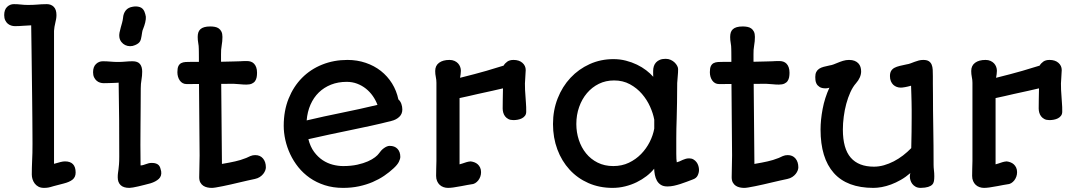

<svg xmlns="http://www.w3.org/2000/svg" viewBox="-29 -890 5205 924"><path d="M124 -50.3Q124 -80.6 125.5 -114.3Q126.5 -131.8 127 -154.1Q127.4 -176.3 127.4 -198.2Q127.4 -212.9 127.2 -244.9Q127 -276.9 126.7 -320.8Q126.5 -364.7 125.7 -418.5Q125 -472.2 124.3 -530.5Q123.5 -588.9 122.8 -649.4Q122.1 -710 121.1 -768.1Q102.1 -767.6 82.5 -765.9Q63 -764.2 42.5 -764.2Q33.7 -764.2 24.7 -767.1Q15.6 -770 8.3 -776.1Q1 -782.2 -3.9 -792.5Q-8.8 -802.7 -8.8 -817.4Q-8.8 -843.3 5.1 -856.7Q19 -870.1 37.6 -870.1Q54.7 -870.1 71.3 -868.2Q87.9 -866.2 106.4 -866.2Q120.1 -866.2 130.4 -866.7Q140.6 -867.2 150.1 -867.9Q159.7 -868.7 170.4 -869.4Q181.2 -870.1 196.3 -870.1Q216.8 -870.1 229.7 -857.2Q242.7 -844.2 242.7 -817.4Q242.7 -807.6 241 -798.3Q239.3 -789.1 237.1 -779.8Q234.9 -770.5 233.2 -761Q231.4 -751.5 231 -741.7V-101.6Q251 -107.4 262.9 -110.4Q274.9 -113.3 283.7 -113.3Q335 -113.3 335 -59.6Q335 -37.6 320.1 -25.6Q305.2 -13.7 277.3 -6.8L228.5 5.9Q211.9 11.2 202.6 12.7Q193.4 14.2 182.6 14.2Q167 14.2 156 8.3Q145 2.4 137.9 -7.1Q130.9 -16.6 127.4 -27.8Q124 -39.1 124 -50.3Z M621.1 -672.9Q609.4 -667.5 596.7 -667.7Q584 -668 573.5 -673.1Q563 -678.2 555.2 -688Q547.4 -697.8 545.4 -711.4Q543.9 -720.7 546.1 -732.7Q548.3 -744.6 552 -757.1Q555.7 -769.5 558.8 -781.5Q562 -793.5 563 -803.2Q564.5 -825.2 576.2 -839.8Q587.9 -854.5 611.3 -857.9Q628.4 -860.8 643.6 -856Q658.7 -851.1 666 -834.5Q668.5 -829.1 670.2 -822Q671.9 -814.9 672.9 -809.6Q673.3 -804.7 672.6 -797.4Q671.9 -790 669.9 -782Q668 -773.9 665.3 -765.9Q662.6 -757.8 660.2 -752Q656.2 -743.7 655 -734.1Q653.8 -724.6 652.3 -716.8Q650.9 -709 649.4 -702.6Q647.9 -696.3 644.8 -690.9Q641.6 -685.5 636 -681.2Q630.4 -676.8 621.1 -672.9ZM537.6 -36.6Q537.6 -48.8 538.8 -57.1Q540 -65.4 541.3 -75.4Q542.5 -85.4 543.7 -99.1Q544.9 -112.8 544.9 -136.2Q544.9 -223.6 544.4 -309.8Q543.9 -396 542 -492.2Q534.7 -491.7 525.4 -491.2Q516.1 -490.7 506.1 -490.5Q496.1 -490.2 486.8 -490Q477.5 -489.7 470.2 -489.7Q461.4 -489.7 452.4 -492.4Q443.4 -495.1 436 -501.5Q428.7 -507.8 423.8 -517.8Q418.9 -527.8 418.9 -542.5Q418.9 -568.4 432.9 -581.8Q446.8 -595.2 465.8 -595.2Q484.4 -595.2 502.7 -593.5Q521 -591.8 538.6 -591.8Q556.6 -591.8 574.7 -593.5Q592.8 -595.2 608.9 -595.2Q633.8 -595.2 644.5 -582Q655.3 -568.8 655.3 -545.4Q655.3 -525.4 651.9 -506.1Q648.4 -486.8 648.4 -464.8Q648.4 -420.9 647.9 -376.5Q647.5 -332 647.2 -286.1Q647 -240.2 646.7 -192.4Q646.5 -144.5 647.5 -93.8Q655.3 -94.2 661.6 -96.2Q668 -98.1 673.8 -100.3Q679.7 -102.5 686.3 -104.2Q692.9 -106 701.2 -106Q713.9 -106 721.9 -103Q730 -100.1 734.9 -95Q739.7 -89.8 742.2 -82.3Q744.6 -74.7 746.6 -65.9Q750 -43 735.4 -29.3Q720.7 -15.6 695.3 -7.8Q680.7 -3.9 665.3 0Q649.9 3.9 636.2 7.1Q622.6 10.3 611.3 12.2Q600.1 14.2 593.8 14.2Q564.9 14.2 551.3 0.7Q537.6 -12.7 537.6 -36.6Z M931.6 -141.6 928.7 -485.8 869.6 -485.4Q858.4 -485.4 850.1 -490Q841.8 -494.6 836.2 -502.7Q830.6 -510.7 827.6 -521Q824.7 -531.2 824.7 -542.5Q824.7 -561.5 829.3 -571.5Q834 -581.5 842.8 -586.2Q851.6 -590.8 864.3 -591.6Q877 -592.3 893.6 -592.3H928.2V-610.4Q928.2 -628.4 928 -639.6Q927.7 -650.9 927.7 -654.8Q927.7 -668.9 925 -683.1Q922.4 -697.3 922.4 -711.9Q922.4 -724.1 925.3 -733.4Q928.2 -742.7 935.3 -749.3Q942.4 -755.9 954.1 -759.3Q965.8 -762.7 982.9 -762.7Q994.6 -762.7 1005.1 -760.7Q1015.6 -758.8 1023.7 -753.2Q1031.7 -747.6 1036.6 -737.8Q1041.5 -728 1041.5 -712.4Q1041.5 -691.4 1037.8 -670.9Q1034.2 -650.4 1034.7 -628.4V-592.8Q1072.8 -593.8 1094 -594.2Q1115.2 -594.7 1128.4 -595.2Q1130.4 -595.2 1132.1 -595.5Q1133.8 -595.7 1135.3 -595.7Q1141.1 -596.2 1148.4 -596.2Q1155.8 -596.2 1160.2 -596.2Q1169.4 -596.2 1178.2 -593.3Q1187 -590.3 1193.6 -583.5Q1200.2 -576.7 1204.1 -565.9Q1208 -555.2 1208 -540Q1208 -528.3 1206.1 -518.1Q1204.1 -507.8 1198.7 -500Q1193.4 -492.2 1183.1 -487.5Q1172.9 -482.9 1156.7 -482.9Q1141.6 -482.9 1126.2 -484.6Q1110.8 -486.3 1094.7 -486.8L1035.6 -486.3L1039.1 -101.1Q1059.1 -104.5 1074.2 -107.4Q1089.4 -110.4 1102.5 -113.3Q1115.7 -116.2 1128.4 -120.1Q1141.1 -124 1156.2 -129.9Q1164.6 -134.3 1175.8 -138.9Q1187 -143.6 1199.2 -143.6Q1223.1 -143.6 1236.8 -127.2Q1250.5 -110.8 1250.5 -84.5Q1250.5 -77.6 1247.3 -69.3Q1244.1 -61 1237.8 -53Q1231.4 -44.9 1221.4 -38.3Q1211.4 -31.7 1197.8 -28.8Q1183.1 -25.9 1164.1 -21.5Q1145 -17.1 1124 -12.2Q1103 -7.3 1082 -2.4Q1061 2.4 1042.5 6.1Q1023.9 9.8 1009.8 12.2Q995.6 14.6 988.3 14.2Q979.5 14.2 969 12Q958.5 9.8 949.7 4.2Q940.9 -1.5 935.3 -11.5Q929.7 -21.5 929.7 -37.1Z M1455.1 -220.2Q1464.4 -183.6 1482.7 -158.9Q1501 -134.3 1523.9 -119.1Q1546.9 -104 1572.5 -97.4Q1598.1 -90.8 1622.6 -90.8Q1660.6 -90.8 1690.4 -97.4Q1720.2 -104 1741.5 -113.5Q1762.7 -123 1775.9 -133.3Q1789.1 -143.6 1794.4 -151.4Q1799.3 -158.7 1805.4 -165.3Q1811.5 -171.9 1818.6 -177Q1825.7 -182.1 1832.8 -185.1Q1839.8 -188 1846.2 -188Q1870.6 -188 1884 -173.6Q1897.5 -159.2 1897.5 -134.8Q1897.5 -125.5 1890.6 -111.3Q1883.8 -97.2 1865.2 -80.1Q1844.7 -61 1819.6 -43.9Q1794.4 -26.9 1764.2 -13.9Q1733.9 -1 1698.5 6.6Q1663.1 14.2 1622.1 14.2Q1573.7 14.2 1533.7 1.2Q1493.7 -11.7 1461.9 -33.9Q1430.2 -56.2 1406.7 -85.4Q1383.3 -114.7 1367.7 -147.9Q1352.1 -181.2 1344.2 -216.3Q1336.4 -251.5 1336.4 -284.7Q1336.4 -356.9 1359.9 -415.3Q1383.3 -473.6 1424.3 -515.1Q1465.3 -556.6 1521.5 -579.1Q1577.6 -601.6 1643.1 -601.6Q1689.9 -601.6 1731 -587.6Q1772 -573.7 1804 -548.6Q1835.9 -523.4 1857.7 -488.5Q1879.4 -453.6 1888.2 -411.6Q1897.9 -403.3 1902.6 -389.9Q1907.2 -376.5 1907.2 -363.3Q1907.2 -341.3 1892.3 -327.4Q1877.4 -313.5 1855 -308.1Q1805.7 -295.4 1756.3 -284.7Q1707 -273.9 1657.2 -263.7Q1607.4 -253.4 1556.9 -242.7Q1506.3 -231.9 1455.1 -220.2ZM1446.8 -310.5Q1529.8 -330.1 1614.7 -347.2Q1699.7 -364.3 1787.6 -385.3Q1779.3 -407.7 1765.1 -428Q1751 -448.2 1731.9 -463.4Q1712.9 -478.5 1689.7 -487.3Q1666.5 -496.1 1639.6 -496.1Q1598.1 -496.1 1564.2 -482.7Q1530.3 -469.2 1505.4 -445.1Q1480.5 -420.9 1465.3 -386.5Q1450.2 -352.1 1446.8 -310.5Z M2069.8 -43.5Q2069.8 -60.5 2070.3 -77.6Q2070.8 -94.7 2071.3 -115.2V-491.7Q2071.3 -505.4 2068.4 -519.3Q2065.4 -533.2 2065.4 -548.3Q2065.4 -574.2 2084 -587.9Q2102.5 -601.6 2134.3 -601.6Q2147.9 -601.6 2158.2 -596.9Q2168.5 -592.3 2175.3 -585Q2182.1 -577.6 2185.5 -568.4Q2189 -559.1 2189 -549.3Q2189 -541 2187.7 -532.5Q2186.5 -523.9 2185.1 -515.6Q2259.8 -534.2 2312.3 -549.3Q2364.7 -564.5 2394.5 -574.2Q2400.9 -585.4 2412.4 -593.5Q2423.8 -601.6 2442.4 -601.6Q2469.2 -601.6 2485.1 -587.6Q2501 -573.7 2501 -552.7Q2501 -544.4 2500 -535.6Q2499 -526.9 2499 -518.1Q2496.1 -488.3 2497.8 -457.5Q2499.5 -426.8 2502 -395.5Q2502.9 -385.7 2503.2 -374.8Q2503.4 -363.8 2503.4 -352.5Q2503.4 -340.8 2497.6 -333Q2491.7 -325.2 2482.7 -320.6Q2473.6 -315.9 2462.9 -314Q2452.1 -312 2441.9 -312Q2427.2 -312 2417.5 -317.1Q2407.7 -322.3 2401.6 -330.3Q2395.5 -338.4 2392.8 -348.4Q2390.1 -358.4 2390.1 -368.2Q2390.1 -390.6 2390.6 -413.8Q2391.1 -437 2391.6 -464.8Q2373 -460.4 2340.6 -453.1Q2308.1 -445.8 2269.5 -437.5Q2247.6 -432.1 2226.1 -427.5Q2204.6 -422.9 2182.6 -418V-99.1L2197.3 -103.5Q2207 -106.9 2215.8 -109.6Q2224.6 -112.3 2235.8 -113.3Q2245.1 -112.3 2254.2 -108.9Q2263.2 -105.5 2270.3 -99.1Q2277.3 -92.8 2281.7 -83.3Q2286.1 -73.7 2286.1 -61.5Q2286.1 -50.3 2282.5 -40Q2278.8 -29.8 2272.5 -21.7Q2266.1 -13.7 2257.6 -8.5Q2249 -3.4 2238.8 -2.9Q2231.9 -2 2220.2 0.2Q2208.5 2.4 2192.9 5.4Q2168 10.3 2152.6 12.2Q2137.2 14.2 2127 14.2Q2115.7 14.2 2105.2 10.5Q2094.7 6.8 2086.9 -0.5Q2079.1 -7.8 2074.5 -18.6Q2069.8 -29.3 2069.8 -43.5Z M2632.3 -293Q2632.3 -359.4 2654.8 -416.5Q2677.2 -473.6 2716.6 -515.6Q2755.9 -557.6 2808.8 -581.5Q2861.8 -605.5 2923.3 -605.5Q2954.6 -605.5 2983.2 -598.1Q3011.7 -590.8 3036.4 -578.9Q3061 -566.9 3080.8 -551.8Q3100.6 -536.6 3114.7 -520.5Q3114.3 -527.3 3114.3 -535.2Q3114.3 -543 3114.3 -548.8Q3114.3 -561 3117.7 -571.5Q3121.1 -582 3128.4 -589.8Q3135.7 -597.7 3147 -602.3Q3158.2 -606.9 3174.3 -606.9Q3188 -606.9 3199 -601.8Q3210 -596.7 3217.8 -589.1Q3225.6 -581.5 3230 -573Q3234.4 -564.5 3234.4 -557.6Q3234.4 -541 3232.7 -524.2Q3231 -507.3 3230 -490.2Q3230 -436.5 3229.2 -395.3Q3228.5 -354 3227.5 -319.3Q3226.6 -295.9 3226.1 -270.8Q3225.6 -245.6 3225.6 -224.6Q3225.6 -177.2 3225.6 -149.4Q3225.6 -121.6 3228 -108.9Q3232.4 -109.9 3241 -113.3Q3249.5 -116.7 3256.8 -120.6Q3263.7 -123 3270.5 -125.5Q3277.3 -127.9 3287.6 -127.9Q3299.3 -127.9 3308.1 -122.8Q3316.9 -117.7 3323 -109.6Q3329.1 -101.6 3332 -91.6Q3335 -81.5 3335 -72.3Q3335 -59.1 3328.6 -45.7Q3322.3 -32.2 3305.2 -26.4Q3290.5 -21 3275.4 -15.1Q3260.3 -9.3 3244.9 -4.4Q3229.5 0.5 3214.1 3.9Q3198.7 7.3 3182.6 7.3Q3163.6 7.3 3151.4 -0.5Q3139.2 -8.3 3132.3 -20.8Q3125.5 -33.2 3122.6 -48.3Q3119.6 -63.5 3119.1 -78.1Q3104 -59.1 3082.5 -42.5Q3061 -25.9 3035.2 -13.2Q3009.3 -0.5 2979.7 6.8Q2950.2 14.2 2918.9 14.2Q2855.5 14.2 2802.7 -9Q2750 -32.2 2712.2 -73.5Q2674.3 -114.7 2653.3 -170.9Q2632.3 -227.1 2632.3 -293ZM2744.6 -293Q2744.6 -253.4 2756.6 -216.8Q2768.6 -180.2 2791.3 -152.1Q2814 -124 2847.2 -107.4Q2880.4 -90.8 2922.4 -90.8Q2963.9 -90.8 2997.6 -106.9Q3031.2 -123 3056.4 -148.9Q3081.5 -174.8 3097.7 -206.8Q3113.8 -238.8 3119.6 -271V-314Q3114.3 -343.8 3099.4 -377Q3084.5 -410.2 3060.3 -438.2Q3036.1 -466.3 3002.4 -484.6Q2968.8 -502.9 2926.3 -502.9Q2886.2 -502.9 2853 -486.6Q2819.8 -470.2 2795.7 -441.7Q2771.5 -413.1 2758.1 -375Q2744.6 -336.9 2744.6 -293Z M3494.1 -141.6 3491.2 -485.8 3432.1 -485.4Q3420.9 -485.4 3412.6 -490Q3404.3 -494.6 3398.7 -502.7Q3393.1 -510.7 3390.1 -521Q3387.2 -531.2 3387.2 -542.5Q3387.2 -561.5 3391.8 -571.5Q3396.5 -581.5 3405.3 -586.2Q3414.1 -590.8 3426.8 -591.6Q3439.5 -592.3 3456.1 -592.3H3490.7V-610.4Q3490.7 -628.4 3490.5 -639.6Q3490.2 -650.9 3490.2 -654.8Q3490.2 -668.9 3487.5 -683.1Q3484.9 -697.3 3484.9 -711.9Q3484.9 -724.1 3487.8 -733.4Q3490.7 -742.7 3497.8 -749.3Q3504.9 -755.9 3516.6 -759.3Q3528.3 -762.7 3545.4 -762.7Q3557.1 -762.7 3567.6 -760.7Q3578.1 -758.8 3586.2 -753.2Q3594.2 -747.6 3599.1 -737.8Q3604 -728 3604 -712.4Q3604 -691.4 3600.3 -670.9Q3596.7 -650.4 3597.2 -628.4V-592.8Q3635.3 -593.8 3656.5 -594.2Q3677.7 -594.7 3690.9 -595.2Q3692.9 -595.2 3694.6 -595.5Q3696.3 -595.7 3697.8 -595.7Q3703.6 -596.2 3710.9 -596.2Q3718.3 -596.2 3722.7 -596.2Q3731.9 -596.2 3740.7 -593.3Q3749.5 -590.3 3756.1 -583.5Q3762.7 -576.7 3766.6 -565.9Q3770.5 -555.2 3770.5 -540Q3770.5 -528.3 3768.6 -518.1Q3766.6 -507.8 3761.2 -500Q3755.9 -492.2 3745.6 -487.5Q3735.4 -482.9 3719.2 -482.9Q3704.1 -482.9 3688.7 -484.6Q3673.3 -486.3 3657.2 -486.8L3598.1 -486.3L3601.6 -101.1Q3621.6 -104.5 3636.7 -107.4Q3651.9 -110.4 3665 -113.3Q3678.2 -116.2 3690.9 -120.1Q3703.6 -124 3718.8 -129.9Q3727.1 -134.3 3738.3 -138.9Q3749.5 -143.6 3761.7 -143.6Q3785.6 -143.6 3799.3 -127.2Q3813 -110.8 3813 -84.5Q3813 -77.6 3809.8 -69.3Q3806.6 -61 3800.3 -53Q3793.9 -44.9 3783.9 -38.3Q3773.9 -31.7 3760.3 -28.8Q3745.6 -25.9 3726.6 -21.5Q3707.5 -17.1 3686.5 -12.2Q3665.5 -7.3 3644.5 -2.4Q3623.5 2.4 3605 6.1Q3586.4 9.8 3572.3 12.2Q3558.1 14.6 3550.8 14.2Q3542 14.2 3531.5 12Q3521 9.8 3512.2 4.2Q3503.4 -1.5 3497.8 -11.5Q3492.2 -21.5 3492.2 -37.1Z M3919.9 -266.6Q3919.9 -312.5 3929.9 -365.7Q3939.9 -418.9 3962.4 -467.8Q3952.6 -464.8 3944.3 -464.8Q3925.8 -464.8 3915.5 -471.4Q3905.3 -478 3900.6 -486.8Q3896 -495.6 3895.3 -504.9Q3894.5 -514.2 3894.5 -519.5Q3894.5 -534.2 3899.4 -543.7Q3904.3 -553.2 3913.1 -559.1Q3921.9 -564.9 3934.8 -568.4Q3947.8 -571.8 3963.9 -575.2Q3972.2 -576.2 3981.9 -579.8Q3991.7 -583.5 4001 -587.4Q4013.7 -592.8 4027.8 -597.2Q4042 -601.6 4057.1 -601.6Q4072.8 -601.6 4083.7 -597.2Q4094.7 -592.8 4101.8 -585.2Q4108.9 -577.6 4112.1 -567.6Q4115.2 -557.6 4115.2 -546.4Q4115.2 -532.2 4108.9 -517.6Q4102.5 -502.9 4090.8 -489.7Q4075.2 -472.2 4063.5 -446.3Q4051.8 -420.4 4043.7 -390.4Q4035.6 -360.4 4031.5 -328.4Q4027.3 -296.4 4027.3 -266.6Q4027.3 -174.8 4065.2 -131.3Q4103 -87.9 4176.8 -87.9Q4200.7 -87.9 4224.9 -94.7Q4249 -101.6 4272.2 -113.5Q4295.4 -125.5 4316.7 -141.8Q4337.9 -158.2 4356.4 -177.2Q4357.4 -218.8 4357.9 -254.2Q4358.4 -289.6 4358.4 -323.2Q4358.4 -343.8 4358.4 -362.1Q4358.4 -380.4 4357.9 -398.2Q4357.4 -416 4356.9 -435.3Q4356.4 -454.6 4355.5 -477.5Q4340.3 -473.1 4326.7 -470.7Q4313 -468.3 4306.2 -468.3Q4295.9 -468.3 4286.6 -471.7Q4277.3 -475.1 4270 -481.9Q4262.7 -488.8 4258.3 -499.3Q4253.9 -509.8 4253.9 -523.9Q4253.9 -539.1 4259.5 -548.6Q4265.1 -558.1 4275.6 -563.7Q4286.1 -569.3 4300.8 -572.8Q4315.4 -576.2 4333.5 -580.1Q4343.8 -581.5 4353.3 -585.2Q4362.8 -588.9 4372.6 -592.5Q4382.3 -596.2 4392.6 -598.9Q4402.8 -601.6 4414.1 -601.6Q4431.6 -601.6 4440.9 -595.5Q4450.2 -589.4 4454.6 -578.9Q4459 -568.4 4459.7 -554Q4460.4 -539.6 4460.4 -523.4Q4460.4 -509.3 4460.4 -487.1Q4460.4 -464.8 4460.9 -437Q4460.9 -356.9 4462.4 -274.2Q4463.9 -191.4 4463.9 -97.2Q4463.9 -84 4465.6 -70.6Q4467.3 -57.1 4467.3 -41.5Q4467.3 -28.3 4465.6 -18.3Q4463.9 -8.3 4457.3 -1.5Q4450.7 5.4 4437.7 9.5Q4424.8 13.7 4401.9 14.2Q4387.2 14.2 4377.2 8.5Q4367.2 2.9 4361.1 -5.4Q4355 -13.7 4352.3 -23.2Q4349.6 -32.7 4349.6 -40.5Q4349.6 -45.9 4350.3 -49.1Q4351.1 -52.2 4352.1 -57.1Q4329.6 -37.6 4305.9 -24.2Q4282.2 -10.7 4259.3 -2.2Q4236.3 6.3 4214.6 10.3Q4192.9 14.2 4174.3 14.2Q4047.4 14.2 3983.6 -57.6Q3919.9 -129.4 3919.9 -266.6Z M4649.4 -43.5Q4649.4 -60.5 4649.9 -77.6Q4650.4 -94.7 4650.9 -115.2V-491.7Q4650.9 -505.4 4647.9 -519.3Q4645 -533.2 4645 -548.3Q4645 -574.2 4663.6 -587.9Q4682.1 -601.6 4713.9 -601.6Q4727.5 -601.6 4737.8 -596.9Q4748 -592.3 4754.9 -585Q4761.7 -577.6 4765.1 -568.4Q4768.6 -559.1 4768.6 -549.3Q4768.6 -541 4767.3 -532.5Q4766.1 -523.9 4764.6 -515.6Q4839.4 -534.2 4891.8 -549.3Q4944.3 -564.5 4974.1 -574.2Q4980.5 -585.4 4991.9 -593.5Q5003.4 -601.6 5022 -601.6Q5048.8 -601.6 5064.7 -587.6Q5080.6 -573.7 5080.6 -552.7Q5080.6 -544.4 5079.6 -535.6Q5078.6 -526.9 5078.6 -518.1Q5075.7 -488.3 5077.4 -457.5Q5079.1 -426.8 5081.5 -395.5Q5082.5 -385.7 5082.8 -374.8Q5083 -363.8 5083 -352.5Q5083 -340.8 5077.1 -333Q5071.3 -325.2 5062.3 -320.6Q5053.2 -315.9 5042.5 -314Q5031.7 -312 5021.5 -312Q5006.8 -312 4997.1 -317.1Q4987.3 -322.3 4981.2 -330.3Q4975.1 -338.4 4972.4 -348.4Q4969.7 -358.4 4969.7 -368.2Q4969.7 -390.6 4970.2 -413.8Q4970.7 -437 4971.2 -464.8Q4952.6 -460.4 4920.2 -453.1Q4887.7 -445.8 4849.1 -437.5Q4827.1 -432.1 4805.7 -427.5Q4784.2 -422.9 4762.2 -418V-99.1L4776.9 -103.5Q4786.6 -106.9 4795.4 -109.6Q4804.2 -112.3 4815.4 -113.3Q4824.7 -112.3 4833.7 -108.9Q4842.8 -105.5 4849.9 -99.1Q4856.9 -92.8 4861.3 -83.3Q4865.7 -73.7 4865.7 -61.5Q4865.7 -50.3 4862.1 -40Q4858.4 -29.8 4852.1 -21.7Q4845.7 -13.7 4837.2 -8.5Q4828.6 -3.4 4818.4 -2.9Q4811.5 -2 4799.8 0.2Q4788.1 2.4 4772.5 5.4Q4747.6 10.3 4732.2 12.2Q4716.8 14.2 4706.5 14.2Q4695.3 14.2 4684.8 10.5Q4674.3 6.8 4666.5 -0.5Q4658.7 -7.8 4654.1 -18.6Q4649.4 -29.3 4649.4 -43.5Z"/></svg>

Font: Autour One
Style: Regular
Weight: 400
Version: Version 1.007; ttfautohint (v0.92) -l 24 -r 24 -G 200 -x 7 -